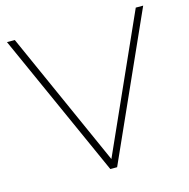

<svg xmlns="http://www.w3.org/2000/svg" viewBox="-104 -800 884 900"><g transform="rotate(-15 338.5 -350.0)"><path d="M322 0 8 -700H46L339 -44L633 -700H669L355 0Z"/></g></svg>

Font: Montserrat ExtraLight
Style: Regular
Weight: 200
Designer: Julieta Ulanovsky
Foundry: Julieta Ulanovsky
Version: Version 9.000; ttfautohint (v1.8.4.7-5d5b)